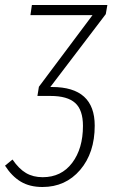

<svg xmlns="http://www.w3.org/2000/svg" viewBox="-62 -542 459 764"><path d="M365.2 -522 358.9 -485.8 138.2 -195.8H145Q314.9 -195.8 314.9 -42Q314.9 66.4 256.8 134.3Q198.7 202.1 106.9 202.1Q56.2 202.1 20.5 180.7Q-15.1 159.2 -42 117.2L-12.2 92.8Q13.2 129.9 41.5 146.5Q69.8 163.1 107.9 163.1Q182.1 163.1 225.1 106.2Q268.1 49.3 268.1 -41Q268.1 -104.5 237.1 -132.3Q206.1 -160.2 139.2 -160.2H86.9L92.8 -196.8L306.2 -481.9H59.1L64.9 -522Z"/></svg>

Font: Fira Sans Compressed ExtraLight
Style: Italic
Weight: 250
Width: 3
Italic angle: -8°
Designer: Carrois Corporate & Edenspiekermann AG
Foundry: Carrois Corporate GbR & Edenspiekermann AG
Version: Version 4.203;PS 004.203;hotconv 1.0.88;makeotf.lib2.5.64775